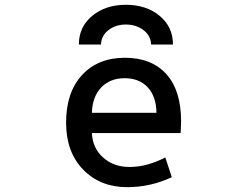

<svg xmlns="http://www.w3.org/2000/svg" viewBox="-20 -776 1040 807"><path d="M366.2 -216.8Q369.1 -153.3 413.6 -113.8Q458 -74.2 524.4 -74.2Q597.7 -74.2 674.8 -114.3L702.1 -31.2Q612.3 10.7 514.6 10.7Q401.4 10.7 329.6 -63Q257.8 -136.7 257.8 -260.7Q257.8 -387.7 324.7 -460.4Q391.6 -533.2 504.9 -533.2Q617.2 -533.2 679.2 -464.4Q741.2 -395.5 741.2 -265.6Q741.2 -251 739.3 -216.8ZM366.2 -301.8H637.7Q636.7 -370.1 601.1 -408.7Q565.4 -447.3 503.9 -447.3Q442.4 -447.3 405.3 -408.2Q368.2 -369.1 366.2 -301.8ZM707 -588.9H615.2Q613.3 -627 582.5 -649.9Q551.8 -672.9 509.3 -672.9Q466.8 -672.9 436.5 -649.9Q406.2 -627 404.3 -588.9H311.5Q311.5 -663.1 367.7 -709.5Q423.8 -755.9 509.3 -755.9Q594.7 -755.9 650.9 -709.5Q707 -663.1 707 -588.9Z"/></svg>

Font: GenEi Gothic M SemiBold
Style: Regular
Weight: 500
Designer: o_tamon (Modified); [Source Han Sans]
Ryoko NISHIZUKA  (kana & ideographs); Paul D. Hunt (Latin, Greek & Cyrillic); Wenl
Version: Version 1.1a;Original Version 1.004